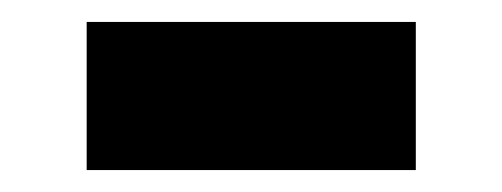

<svg xmlns="http://www.w3.org/2000/svg" viewBox="-20 -363 458 175"><path d="M59 -208V-343H359V-208Z"/></svg>

Font: Mohave Light
Style: Bold
Weight: 700
Version: Version 2.003